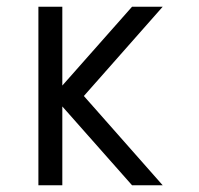

<svg xmlns="http://www.w3.org/2000/svg" viewBox="-20 -550 590 570"><path d="M372 0 165 -234V0H94V-530H165V-296L372 -530H463L229 -265L463 0Z"/></svg>

Font: Lode
Style: Regular
Weight: 400
Monospace: yes
Designer: Belleve Invis
Foundry: Belleve Invis
Version: Version 29.2.0; ttfautohint (v1.8.3)